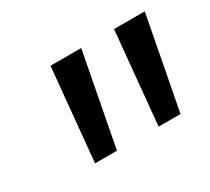

<svg xmlns="http://www.w3.org/2000/svg" viewBox="-67 -794 514 471"><g transform="rotate(-30 189.5 -558.0)"><path d="M87 -427 112 -689H199L149 -427ZM267 -427 292 -689H379L329 -427Z"/></g></svg>

Font: Fira Sans Extra Condensed
Style: Italic
Weight: 400
Width: 3
Italic angle: -8°
Designer: Carrois Corporate & Edenspiekermann AG
Foundry: Carrois Corporate GbR & Edenspiekermann AG
Version: Version 4.203